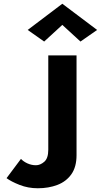

<svg xmlns="http://www.w3.org/2000/svg" viewBox="-20 -996 539 1026"><path d="M313 -863 216 -774 128 -836 313 -976 499 -836 410 -774ZM92 -147Q106 -132 127.5 -122.5Q149 -113 172 -113Q195 -113 216.5 -131.5Q238 -150 238 -196V-700H389V-167Q389 -104 361.5 -65Q334 -26 287 -8Q240 10 182 10Q130 10 84.5 -8Q39 -26 15 -44Z"/></svg>

Font: Von Semi
Style: Regular
Weight: 600
Version: Version 4.000; ttfautohint (v1.8.4.7-5d5b)